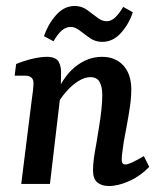

<svg xmlns="http://www.w3.org/2000/svg" viewBox="-20 -615 534 642"><path d="M344 7Q320 7 305.5 -5Q291 -17 291 -46Q291 -64 294 -86Q297 -108 302 -134Q306 -160 311 -189.5Q316 -219 319 -247.5Q322 -276 322 -297Q322 -325 313 -341Q304 -357 282 -357Q263 -357 241.5 -343.5Q220 -330 200 -307Q180 -284 166 -256L160 -282Q187 -355 229.5 -390Q272 -425 321 -425Q366 -425 392.5 -396Q419 -367 419 -316Q419 -289 414.5 -258.5Q410 -228 404.5 -198Q399 -168 394 -142Q391 -121 389 -106Q387 -91 387 -81Q387 -65 399 -65Q407 -65 422 -72Q437 -79 461 -93L479 -57Q449 -26 412 -9.5Q375 7 344 7ZM51 0 86 -280Q88 -292 90 -310Q92 -328 92 -337Q92 -350 84.5 -356Q77 -362 65 -362H29L34 -401Q64 -413 90.5 -419Q117 -425 136 -425Q167 -425 176.5 -408Q186 -391 184 -362L183 -306L147 0ZM322 -475Q299 -475 281 -487.5Q263 -500 247 -512.5Q231 -525 217 -525Q200 -525 186 -512.5Q172 -500 159 -477L127 -494Q140 -533 167 -564Q194 -595 230 -595Q253 -595 271 -582Q289 -569 305 -556.5Q321 -544 336 -544Q352 -544 365.5 -557Q379 -570 392 -592L424 -574Q412 -536 385 -505.5Q358 -475 322 -475Z"/></svg>

Font: Rasa Medium
Style: Italic
Weight: 500
Italic angle: -7.10001°
Designer: Anna Giedrys (Yrsa+Rasa design), David Brezina (Yrsa art-direction, Rasa art-direction, design)
Foundry: Rosetta Type Foundry
Version: Version 2.004